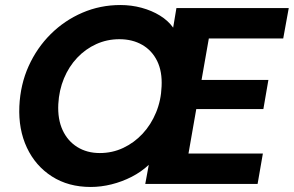

<svg xmlns="http://www.w3.org/2000/svg" viewBox="-20 -732 1169 764"><path d="M341 12Q252 12 186.5 -30Q121 -72 87 -144.5Q53 -217 57 -309Q61 -396 94 -469Q127 -542 182 -596.5Q237 -651 308 -681.5Q379 -712 459 -712Q503 -712 543.5 -701Q584 -690 616.5 -670Q649 -650 669 -622L682 -700H1129L1107 -579H811L782 -414H1048L1028 -298H761L730 -121H1026L1005 0H558L572 -76Q542 -48 504 -28.5Q466 -9 424 1.5Q382 12 341 12ZM377 -123Q427 -123 470.5 -143.5Q514 -164 547.5 -200Q581 -236 601 -284.5Q621 -333 623 -388Q626 -447 605.5 -489Q585 -531 546 -553.5Q507 -576 455 -576Q406 -576 363 -556.5Q320 -537 287 -502Q254 -467 234.5 -420Q215 -373 212 -318Q209 -258 229 -214.5Q249 -171 287.5 -147Q326 -123 377 -123Z"/></svg>

Font: DM Sans 28pt Black
Style: Italic
Weight: 900
Italic angle: -10°
Version: Version 4.004;gftools[0.9.30]